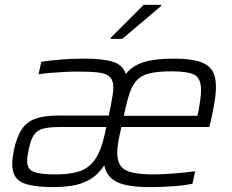

<svg xmlns="http://www.w3.org/2000/svg" viewBox="-20 -758 950 786"><path d="M200 8Q110 8 70 -11Q30 -30 30 -88Q30 -100 32 -114.5Q34 -129 37 -145Q49 -198 69 -228.5Q89 -259 125 -272Q161 -285 221 -285Q272 -285 323 -285Q374 -285 425 -285L433 -322Q437 -346 440.5 -365Q444 -384 444 -399Q444 -429 430 -443Q416 -457 384 -461Q352 -465 299 -465Q276 -465 244.5 -463.5Q213 -462 184 -459.5Q155 -457 138 -454L149 -505Q179 -510 225 -514Q271 -518 324 -518Q404 -518 444 -504.5Q484 -491 495 -455Q522 -489 568 -503.5Q614 -518 690 -518Q757 -518 794.5 -506.5Q832 -495 848 -470Q864 -445 864 -403Q864 -375 858 -339Q852 -303 842 -258L837 -238H477Q469 -204 464.5 -178.5Q460 -153 460 -133Q460 -81 492.5 -62.5Q525 -44 609 -44Q647 -44 695 -48Q743 -52 779 -57L768 -6Q737 1 688 4.5Q639 8 594 8Q501 8 458.5 -13Q416 -34 407 -81Q380 -41 345.5 -22Q311 -3 273 2.5Q235 8 200 8ZM487 -284H788L792 -300Q796 -321 799.5 -346Q803 -371 803 -389Q803 -439 774.5 -452.5Q746 -466 684 -466Q631 -466 597.5 -459Q564 -452 544 -433.5Q524 -415 511.5 -379Q499 -343 487 -284ZM207 -44Q262 -44 301.5 -55.5Q341 -67 367 -102.5Q393 -138 409 -209L415 -238H226Q182 -238 157 -231.5Q132 -225 118.5 -205Q105 -185 97 -143Q94 -130 92.5 -119.5Q91 -109 91 -100Q91 -66 117 -55Q143 -44 207 -44ZM433 -599 434 -604 568 -738H640L639 -733L481 -599Z"/></svg>

Font: Saira Light
Style: Italic
Weight: 300
Italic angle: -12°
Designer: Hector Gatti with collaboration of the Omnibus-Type team
Foundry: Omnibus-Type
Version: Version 1.100; ttfautohint (v1.8.3)